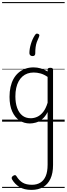

<svg xmlns="http://www.w3.org/2000/svg" viewBox="-20 -1163 638 1835"><path d="M281 652Q212 652 166.5 624.5Q121 597 95 551Q90 541 92 533Q94 525 106 517Q118 509 125.5 511Q133 513 138 522Q163 563 197 583Q231 603 286 603Q332 603 365.5 582.5Q399 562 417 520Q435 478 435 411V-92Q412 -47 382.5 -23.5Q353 0 322.5 8.5Q292 17 265 17Q210 17 166 -12Q122 -41 96.5 -98Q71 -155 71 -238Q71 -288 80.5 -331Q90 -374 109 -408.5Q128 -443 156 -467.5Q184 -492 220.5 -505.5Q257 -519 301 -519Q335 -519 368.5 -509.5Q402 -500 435 -480V-496Q435 -506 441 -510.5Q447 -515 461 -515Q475 -515 481 -510.5Q487 -506 487 -496V414Q487 493 462 546Q437 599 391 625.5Q345 652 281 652ZM274 -33Q306 -33 336.5 -47Q367 -61 392.5 -93Q418 -125 435 -181V-428Q400 -452 367 -461Q334 -470 302 -470Q270 -470 243 -460.5Q216 -451 194.5 -432Q173 -413 158 -385.5Q143 -358 135 -322Q127 -286 127 -242Q127 -180 143.5 -133Q160 -86 192.5 -59.5Q225 -33 274 -33ZM345 -839Q355 -835 356 -828.5Q357 -822 352 -809Q340 -784 332 -761.5Q324 -739 320.5 -713Q317 -687 317 -652Q317 -641 311 -634Q305 -627 291 -627Q277 -627 269 -635Q261 -643 261 -655Q261 -696 275.5 -743.5Q290 -791 313 -826Q320 -837 326.5 -840.5Q333 -844 345 -839ZM0 623H598V633H0ZM0 -20H598V0H0ZM0 -505H598V-500H0ZM0 -1143H598V-1133H0Z"/></svg>

Font: Playwrite CL Guides
Style: Regular
Weight: 400
Designer: Veronika Burian, José Scaglione
Foundry: TypeTogether
Version: Version 1.003